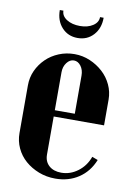

<svg xmlns="http://www.w3.org/2000/svg" viewBox="-79 -723 544 785"><g transform="rotate(10 192.5 -331.0)"><path d="M30 -346Q30 -379 43 -407.5Q56 -436 78.5 -458Q101 -480 131.5 -492.5Q162 -505 196 -505Q230 -505 260.5 -492Q291 -479 314.5 -457.5Q338 -436 351.5 -407Q365 -378 365 -346V-239H156V-81Q156 -52 175 -35Q194 -18 226 -18Q263 -18 294.5 -41.5Q326 -65 340 -104L364 -95Q344 -45 302.5 -17.5Q261 10 206 10Q169 10 137 -2.5Q105 -15 81 -36Q57 -57 43.5 -86Q30 -115 30 -148ZM239 -265V-423Q239 -447 227 -463Q215 -479 198 -479Q181 -479 168.5 -462.5Q156 -446 156 -423V-265ZM272 -672H287Q287 -628 261.5 -600Q236 -572 196 -572Q156 -572 130.5 -600Q105 -628 105 -672H120Q120 -650 142 -636Q164 -622 197 -622Q229 -622 250.5 -636Q272 -650 272 -672Z"/></g></svg>

Font: Moniqa Black Heading
Style: Regular
Weight: 900
Designer: Rajesh Rajput
Foundry: Rajesh Rajput
Version: Version 1.000